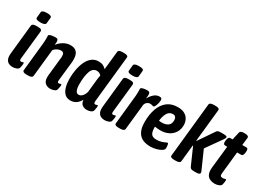

<svg xmlns="http://www.w3.org/2000/svg" viewBox="-25 -1446 2919 2148"><g transform="rotate(30 1434.0 -372.5)"><path d="M126 7Q102 7 79.5 -3.5Q57 -14 44.5 -41Q32 -68 37 -117L76 -496Q79 -525 132 -525H153Q184 -525 194.5 -516.5Q205 -508 203 -494L164 -122Q160 -93 182 -93Q191 -93 198 -96.5Q205 -100 210 -100Q220 -100 216 -74Q214 -61 212 -48.5Q210 -36 207 -27Q202 -12 178 -2.5Q154 7 126 7ZM150 -581Q116 -581 101.5 -588.5Q87 -596 89 -610L96 -682Q97 -695 113 -702.5Q129 -710 163 -710Q197 -710 210.5 -703Q224 -696 223 -682L216 -610Q213 -581 150 -581Z M614 7Q571 7 544 -21Q517 -49 524 -117L549 -354Q550 -360 550 -365.5Q550 -371 550 -376Q550 -401 540.5 -413Q531 -425 507 -425Q484 -425 460 -412Q436 -399 421 -380L384 -27Q381 2 329 2H305Q254 2 257 -28L291 -357Q294 -384 296 -407.5Q298 -431 298 -456Q298 -467 297.5 -476Q297 -485 297 -495Q297 -506 314 -512Q331 -518 351.5 -520Q372 -522 383 -522Q404 -522 411 -512Q418 -502 418 -483Q418 -465 415 -444Q445 -484 486.5 -507Q528 -530 574 -530Q680 -530 680 -408Q680 -400 680 -391Q680 -382 679 -372L652 -122Q649 -93 669 -93Q676 -93 683 -96.5Q690 -100 695 -100Q706 -100 702 -74Q700 -62 697.5 -49Q695 -36 692 -27Q687 -11 663.5 -2Q640 7 614 7Z M875 8Q829 8 801 -20Q773 -48 760 -95.5Q747 -143 747 -202Q747 -262 758 -320.5Q769 -379 791.5 -426.5Q814 -474 850 -502Q886 -530 936 -530Q972 -530 994.5 -518Q1017 -506 1034 -488L1059 -725Q1061 -753 1113 -753H1136Q1163 -753 1175 -745.5Q1187 -738 1185 -725L1123 -127Q1119 -93 1140 -93Q1149 -93 1155.5 -96.5Q1162 -100 1167 -100Q1177 -100 1173 -74Q1171 -61 1169 -48.5Q1167 -36 1164 -27Q1158 -11 1135.5 -2Q1113 7 1087 7Q1054 7 1029.5 -10.5Q1005 -28 1000 -73Q956 8 875 8ZM924 -94Q948 -94 968.5 -114.5Q989 -135 1001 -175L1018 -340Q1020 -359 1023 -375Q1026 -391 1028 -402Q1005 -429 970 -429Q917 -429 895 -367Q873 -305 873 -203Q873 -152 885 -123Q897 -94 924 -94Z M1315 7Q1291 7 1268.5 -3.5Q1246 -14 1233.5 -41Q1221 -68 1226 -117L1265 -496Q1268 -525 1321 -525H1342Q1373 -525 1383.5 -516.5Q1394 -508 1392 -494L1353 -122Q1349 -93 1371 -93Q1380 -93 1387 -96.5Q1394 -100 1399 -100Q1409 -100 1405 -74Q1403 -61 1401 -48.5Q1399 -36 1396 -27Q1391 -12 1367 -2.5Q1343 7 1315 7ZM1339 -581Q1305 -581 1290.5 -588.5Q1276 -596 1278 -610L1285 -682Q1286 -695 1302 -702.5Q1318 -710 1352 -710Q1386 -710 1399.5 -703Q1413 -696 1412 -682L1405 -610Q1402 -581 1339 -581Z M1495 2Q1443 2 1446 -27L1480 -357Q1483 -384 1485 -407.5Q1487 -431 1487 -456Q1487 -467 1486.5 -476Q1486 -485 1486 -495Q1486 -506 1502.5 -512Q1519 -518 1538.5 -520Q1558 -522 1568 -522Q1583 -522 1592.5 -516Q1602 -510 1603.5 -491.5Q1605 -473 1599 -435Q1621 -475 1651.5 -502.5Q1682 -530 1723 -530Q1742 -530 1747.5 -521Q1753 -512 1753 -499Q1753 -485 1747.5 -461Q1742 -437 1733 -418.5Q1724 -400 1715 -400Q1706 -400 1696 -404Q1686 -408 1669 -408Q1649 -408 1631.5 -394.5Q1614 -381 1608 -359L1573 -27Q1570 2 1517 2Z M1910 7Q1810 7 1763.5 -45.5Q1717 -98 1717 -200Q1717 -298 1743.5 -372.5Q1770 -447 1823.5 -488.5Q1877 -530 1958 -530Q2006 -530 2037 -515.5Q2068 -501 2085 -479Q2102 -457 2108.5 -433Q2115 -409 2115 -389Q2115 -332 2089 -291Q2063 -250 2018 -228Q1973 -206 1916 -206Q1893 -206 1875.5 -208Q1858 -210 1843 -213V-209Q1843 -146 1861.5 -120Q1880 -94 1925 -94Q1965 -94 1991.5 -102.5Q2018 -111 2034 -119Q2050 -127 2058 -127Q2064 -127 2067 -116Q2070 -105 2071 -90.5Q2072 -76 2072 -65Q2072 -46 2046.5 -29.5Q2021 -13 1983.5 -3Q1946 7 1910 7ZM1889 -290Q1934 -290 1964.5 -311Q1995 -332 1995 -381Q1995 -406 1983 -420.5Q1971 -435 1949 -435Q1905 -435 1881.5 -397.5Q1858 -360 1849 -293Q1859 -290 1869 -290Q1879 -290 1889 -290Z M2214 2Q2186 2 2174.5 -5.5Q2163 -13 2165 -27L2237 -724Q2240 -753 2294 -753H2316Q2344 -753 2355.5 -745.5Q2367 -738 2365 -724L2322 -308H2327L2458 -500Q2469 -517 2480 -521Q2491 -525 2525 -525H2552Q2597 -525 2596 -507Q2595 -497 2582 -477L2439 -275L2542 -42Q2548 -29 2547 -19Q2546 -8 2534 -3Q2522 2 2494 2H2473Q2443 2 2432 -4Q2421 -10 2414 -27L2320 -240H2315L2293 -27Q2290 2 2236 2Z M2738 7Q2706 7 2678 -5.5Q2650 -18 2635 -48.5Q2620 -79 2625 -134L2656 -422H2628Q2601 -422 2605 -465L2607 -480Q2612 -523 2638 -523H2667L2689 -621Q2694 -650 2740 -650H2755Q2807 -650 2803 -618L2792 -523H2845Q2872 -523 2867 -480L2866 -465Q2861 -422 2835 -422H2784L2754 -136Q2751 -112 2758.5 -102.5Q2766 -93 2787 -93Q2799 -93 2809 -96.5Q2819 -100 2824 -100Q2834 -100 2830 -74Q2829 -63 2826.5 -49.5Q2824 -36 2821 -27Q2813 -11 2789 -2Q2765 7 2738 7Z"/></g></svg>

Font: Asap Condensed Condensed SemiBold
Style: Italic
Weight: 600
Width: 3
Italic angle: -6°
Designer: Pablo Cosgaya
Foundry: Omnibus-Type
Version: Version 3.001; ttfautohint (v1.8.4.7-5d5b)